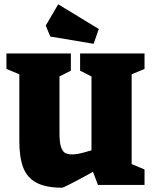

<svg xmlns="http://www.w3.org/2000/svg" viewBox="-20 -861 713 894"><path d="M70 -205V-515L10 -540V-612H310V-532L257 -505V-240Q257 -198 264 -177Q271 -156 283 -149Q295 -142 316 -142Q337 -142 368.5 -150.5Q400 -159 406 -161V-505L353 -532V-612H653V-540L593 -515V-97L653 -72V0H436L413 -61Q376 -40 325.5 -13.5Q275 13 269 13Q193 13 149.5 -10.5Q106 -34 88 -81Q70 -128 70 -205ZM214 -691 193 -742 251 -841 440 -726 416 -657Z"/></svg>

Font: Grenze Black
Style: Regular
Weight: 900
Designer: Renata Polastri
Foundry: Omnibus-Type
Version: Version 1.002; ttfautohint (v1.8)